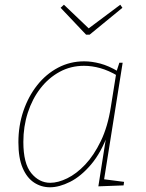

<svg xmlns="http://www.w3.org/2000/svg" viewBox="-20 -788 619 814"><path d="M192 6Q155 6 124.5 -14Q94 -34 76 -76Q58 -118 58 -185Q58 -255 79 -317Q100 -379 137.5 -426.5Q175 -474 226 -501Q277 -528 337 -528Q369 -528 405 -518.5Q441 -509 481 -485L473 -482L486 -522H500L420 -19L413 -29L506 -17L504 -2L397 2L432 -220L438 -221Q409 -141 366 -90.5Q323 -40 277 -17Q231 6 192 6ZM193 -13Q226 -13 265 -32Q304 -51 341 -90Q378 -129 407.5 -190Q437 -251 450 -335L473 -479L478 -467Q441 -489 405.5 -499Q370 -509 336 -509Q280 -509 233 -483.5Q186 -458 151.5 -413.5Q117 -369 98 -310.5Q79 -252 79 -186Q79 -95 112.5 -54Q146 -13 193 -13ZM490 -768 499 -755 360 -641H345L237 -755L251 -768L360 -664H351Z"/></svg>

Font: Bitter Thin
Style: Italic
Weight: 100
Italic angle: -9°
Designer: Sol Matas, and Bitter project Authors
Foundry: Sol Matas
Version: Version 2.002